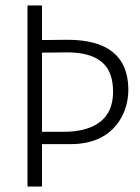

<svg xmlns="http://www.w3.org/2000/svg" viewBox="-20 -679 511 699"><path d="M236.3 -154.3Q360.4 -154.3 416 -241.2Q447.3 -291 447.3 -354.5Q445.3 -533.2 227.5 -534.2L132.8 -533.2V-659.2H80.1V0H132.8V-154.3ZM221.7 -488.3Q364.3 -489.3 386.7 -391.6Q391.6 -370.1 391.6 -344.7Q391.6 -232.4 279.3 -206.1Q249 -199.2 212.9 -199.2H132.8V-487.3Z"/></svg>

Font: Yaldevi Colombo Light
Style: Regular
Weight: 300
Designer: Sol Matas, Denzil Rajitha, Kosala Senevirathne and Pathum Egodawatta
Foundry: Mooniak
Version: Version 1.020 ; ttfautohint (v1.6)